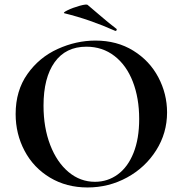

<svg xmlns="http://www.w3.org/2000/svg" viewBox="-20 -815 806 847"><path d="M49 -312Q49 -415 101 -488.5Q153 -562 234.5 -599Q316 -636 401 -636Q496 -636 568 -591.5Q640 -547 678.5 -474Q717 -401 717 -319Q717 -228 669 -152Q621 -76 540.5 -32Q460 12 366 12Q273 12 200.5 -31.5Q128 -75 88.5 -149.5Q49 -224 49 -312ZM594 -290Q594 -382 566 -454.5Q538 -527 485 -568Q432 -609 361 -609Q270 -609 221 -540.5Q172 -472 172 -349Q172 -252 201.5 -175.5Q231 -99 282.5 -56Q334 -13 399 -13Q455 -13 499.5 -45.5Q544 -78 569 -140.5Q594 -203 594 -290ZM266 -756Q254 -758 277.5 -769.5Q301 -781 331.5 -789.5Q362 -798 367 -793L414 -753Q458 -715 492 -689Q495 -688 495 -685Q495 -682 493 -680Q491 -678 488 -679Q376 -729 266 -756Z"/></svg>

Font: Cormorant Garamond
Style: Bold
Weight: 700
Designer: Christian Thalmann (Catharsis Fonts)
Foundry: Catharsis Fonts
Version: Version 4.000